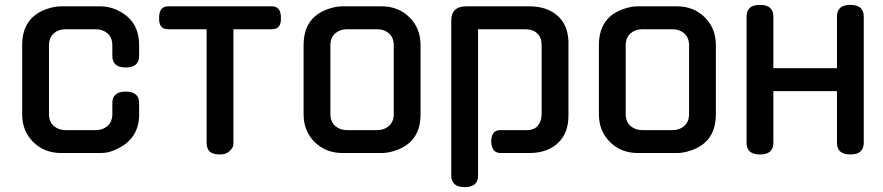

<svg xmlns="http://www.w3.org/2000/svg" viewBox="-20 -628 3623 788"><path d="M71 -443Q71 -565 188 -596Q210 -602 231 -602H391Q442 -602 487 -572Q551 -529 551 -444V-399Q551 -351 496 -351Q441 -351 441 -399V-448Q439 -476 420 -492Q401 -508 373 -508H249Q221 -508 202 -492Q183 -476 181 -448V-154Q183 -126 202 -110Q221 -94 249 -94H373Q401 -94 420 -110Q439 -126 441 -154V-205Q441 -252 496 -252Q551 -252 551 -205V-158Q551 -46 434 -6Q416 0 391 0H231Q162 0 116.5 -45Q71 -90 71 -159Z M670 -508Q631 -508 633 -555Q633 -602 670 -602H1096Q1133 -602 1133 -555Q1135 -508 1096 -508H938V-36L936 -26Q919 6 883 6Q836 6 830 -26L828 -36V-508Z M1226 -443Q1226 -565 1343 -596Q1365 -602 1386 -602H1546Q1615 -602 1660.5 -557Q1706 -512 1706 -443V-159Q1706 -37 1589 -6Q1567 0 1546 0H1386Q1317 0 1271.5 -45Q1226 -90 1226 -159ZM1336 -448V-154Q1338 -126 1357 -110Q1376 -94 1404 -94H1528Q1556 -94 1575 -110Q1594 -126 1596 -154V-448Q1594 -476 1575 -492Q1556 -508 1528 -508H1404Q1376 -508 1357 -492Q1338 -476 1336 -448Z M1832 92V-543Q1832 -602 1894 -602H2153Q2223 -602 2266.5 -565Q2310 -528 2313 -459V-153Q2313 -81 2269.5 -40.5Q2226 0 2153 0H2034Q1998 0 1996 -47Q1996 -94 2034 -94H2134Q2172 -92 2188 -113Q2203 -132 2203 -160V-442Q2203 -474 2185 -491Q2167 -508 2135 -508H1942V93Q1942 140 1887 140Q1832 140 1832 92Z M2438 -443Q2438 -565 2555 -596Q2577 -602 2598 -602H2758Q2827 -602 2872.5 -557Q2918 -512 2918 -443V-159Q2918 -37 2801 -6Q2779 0 2758 0H2598Q2529 0 2483.5 -45Q2438 -90 2438 -159ZM2548 -448V-154Q2550 -126 2569 -110Q2588 -94 2616 -94H2740Q2768 -94 2787 -110Q2806 -126 2808 -154V-448Q2806 -476 2787 -492Q2768 -508 2740 -508H2616Q2588 -508 2569 -492Q2550 -476 2548 -448Z M3044 -560Q3044 -608 3099 -608Q3154 -608 3154 -560V-348H3415V-560Q3415 -608 3470 -608Q3525 -608 3525 -560V-42Q3525 6 3470 6Q3415 6 3415 -42V-254H3154V-42Q3154 6 3099 6Q3044 6 3044 -42Z"/></svg>

Font: Gugi Cyrillic
Style: Regular
Weight: 400
Foundry: TAE System & Typefaces Co.
Version: Version 3.10 September 15, 2020